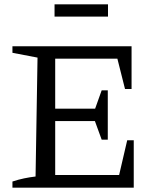

<svg xmlns="http://www.w3.org/2000/svg" viewBox="-20 -860 722 880"><path d="M563 -217H593V0H37V-28Q64 -37 90.5 -42.5Q117 -48 143 -51L152 -596L37 -618V-648H583V-452H553L518 -591H233V-362H416L446 -446H474V-220H446L415 -305H233V-58H526ZM230 -784V-840H475V-784Z"/></svg>

Font: Piazzolla SC
Style: Regular
Weight: 400
Designer: Juan Pablo del Peral
Foundry: Huerta Tipografica
Version: Version 1.330